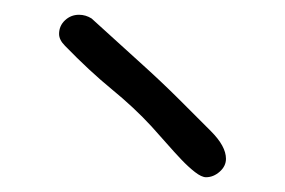

<svg xmlns="http://www.w3.org/2000/svg" viewBox="-20 -773 386 260"><path d="M104 -748Q139 -716 169 -689Q199 -662 223 -638Q245 -616 265.5 -595.5Q286 -575 286 -558Q286 -548 277.5 -540.5Q269 -533 259 -533Q253 -533 244 -540Q235 -547 225.5 -557Q216 -567 205.5 -579Q195 -591 185 -602Q162 -627 131.5 -652Q101 -677 68 -711Q60 -719 60 -727Q60 -738 68 -745.5Q76 -753 87 -753Q96 -753 104 -748Z"/></svg>

Font: Nelagoney
Style: Regular
Weight: 400
Designer: Kanati
Foundry: Kanati and Michael Everson
Version: Version 2.000